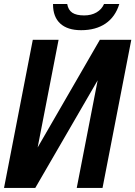

<svg xmlns="http://www.w3.org/2000/svg" viewBox="-31 -925 666 945"><path d="M368.2 -776.4Q301.3 -776.4 265.6 -809.1Q230 -841.8 230 -903.3V-905.3H299.8Q304.7 -876 324.7 -862.5Q344.7 -849.1 383.3 -849.1Q418.5 -849.1 444.1 -864Q469.7 -878.9 481 -905.3H556.2Q536.6 -841.8 488.5 -809.1Q440.4 -776.4 368.2 -776.4ZM130.4 -729H257.3L154.3 -199.2L460.4 -729H615.2L473.6 0H346.7L449.7 -529.8L142.6 0H-11.2Z"/></svg>

Font: Hack
Style: Bold Italic
Weight: 700
Italic angle: -11°
Monospace: yes
Designer: Christopher Simpkins
Foundry: Christopher Simpkins
Version: Version 2.017; ttfautohint (v1.4.1) -l 4 -r 80 -G 350 -x 0 -